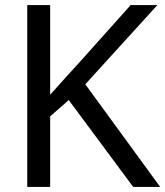

<svg xmlns="http://www.w3.org/2000/svg" viewBox="-20 -734 649 754"><path d="M609 0H503L250 -341L177 -277V0H87V-714H177V-362Q197 -385 238.5 -430.5Q280 -476 300 -498L493 -714H598L315 -403Z"/></svg>

Font: Advent Sans Logo
Style: Regular
Weight: 400
Designer: Types & Symbols
Foundry: Types & Symbols
Version: Version 1.002